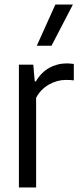

<svg xmlns="http://www.w3.org/2000/svg" viewBox="-20 -828 351 848"><path d="M63.5 -542.5H127L133.5 -468.5H138.5Q161.5 -508 197.2 -528Q233 -548 275.5 -548Q287 -548 306 -545.5V-473Q294 -475 271 -475Q231.5 -475 195.2 -454Q159 -433 139.5 -396V0H63.5ZM142.5 -626 224.5 -808H302L207.5 -626Z"/></svg>

Font: Encode Sans Condensed
Style: Regular
Weight: 400
Width: 3
Designer: Multiple Designers
Foundry: Impallari Type
Version: Version 2.000